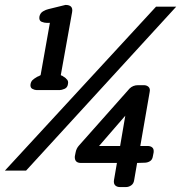

<svg xmlns="http://www.w3.org/2000/svg" viewBox="-25 -690 736 780"><path d="M81 3H-5L609 -663H691ZM222 -385Q224 -383 226.5 -382.5Q229 -382 231 -380Q234 -378 238 -375.5Q242 -373 245 -369Q254 -362 251 -348Q249 -334 237 -329Q225 -324 217 -324H124Q116 -324 106.5 -329Q97 -334 99 -348Q101 -359 107.5 -365Q114 -371 123 -376Q127 -379 131 -380L137 -383Q138 -384 138.5 -384Q139 -384 140 -385L178 -599Q178 -598 177.5 -598Q177 -598 177 -597H166Q155 -597 144 -601.5Q133 -606 135 -622Q138 -637 150 -644Q162 -651 172 -653L241 -670Q273 -670 268 -641ZM545 -97H574Q587 -97 594 -90.5Q601 -84 599 -70L596 -55Q594 -41 584 -35Q574 -29 562 -29L532 -28L520 42Q518 56 508 63Q498 70 486 70H463Q450 70 443 63Q436 56 438 42L450 -28H304Q277 -28 279 -55L282 -70Q285 -87 296 -99L494 -322L501 -330Q515 -344 536 -344H559Q571 -344 578.5 -337Q586 -330 583 -316ZM463 -97 484 -220 361 -78 364 -84Q360 -81 357 -80Q351 -78 352 -83Q349 -78 345 -82Q343 -84 341 -87Q341 -89 344 -92Q349 -97 357 -97Z"/></svg>

Font: Jura
Style: Bold Italic
Weight: 700
Designer: Ed Merritt
Foundry: Ten by Twenty
Version: Version 1.007